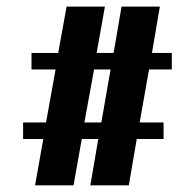

<svg xmlns="http://www.w3.org/2000/svg" viewBox="-20 -620 589 580"><path d="M227.1 -200.2 202.1 -60.1H85.9L110.8 -200.2H49.8V-250H119.1L147.9 -410.2H75.2V-460H155.8L181.2 -600.1H296.9L272 -460H323.2L347.2 -600.1H462.9L439 -460H499V-410.2H430.2L401.9 -250H474.1V-200.2H393.1L369.1 -60.1H252.9L276.9 -200.2ZM234.9 -250H286.1L314 -410.2H264.2Z"/></svg>

Font: Pfennig
Style: Bold
Weight: 700
Version: Version 20120410 ; ttfautohint (v0.8)